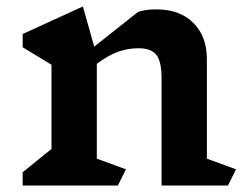

<svg xmlns="http://www.w3.org/2000/svg" viewBox="-20 -573 769 593"><path d="M684 0H479V-330Q479 -383 463 -403.5Q447 -424 407 -424Q377 -424 347 -414Q317 -404 279 -376V-83L369 -50L344 0H50V-41L139 -113V-373L50 -427V-468L236 -553L271 -429L406 -536Q427 -544 464 -544Q535 -544 577 -502.5Q619 -461 619 -390V-83L709 -50Z"/></svg>

Font: Inknut Antiqua SemiBold
Style: Regular
Weight: 600
Designer: Claus Eggers Sørensen
Foundry: Claus Eggers Sørensen
Version: Version 1.003; ttfautohint (v1.8.2) -l 8 -r 50 -G 200 -x 14 